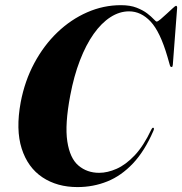

<svg xmlns="http://www.w3.org/2000/svg" viewBox="-20 -732 722 761"><path d="M588 -225.5Q590 -224.5 590.2 -222Q590.5 -219.5 588 -213.5Q553.5 -133.5 507 -84.2Q460.5 -35 405 -12.8Q349.5 9.5 287 9.5Q206.5 9.5 148.2 -29.2Q90 -68 66 -143Q42 -218 62 -326.5Q78 -411 115.8 -481.5Q153.5 -552 207.2 -603.5Q261 -655 325.5 -683.2Q390 -711.5 459 -711.5Q496 -711.5 521.5 -701.5Q547 -691.5 563.5 -678.8Q580 -666 589 -656.2Q598 -646.5 601 -646.5Q605.5 -646.5 616.8 -656Q628 -665.5 641.2 -677.8Q654.5 -690 664.8 -699.5Q675 -709 677.5 -709Q680 -709 681.2 -706.5Q682.5 -704 682 -699.5L665 -475.5Q664.5 -470.5 663.5 -468.5Q662.5 -466.5 660 -466.5Q655 -466 653 -474.5L644 -506Q615 -606 577 -646.5Q539 -687 491.5 -687Q453.5 -687 417.8 -664Q382 -641 351.2 -597.5Q320.5 -554 296.8 -492.5Q273 -431 258.5 -354Q236.5 -238.5 246.8 -171.5Q257 -104.5 291 -75.8Q325 -47 373 -47Q406 -47 442.2 -63Q478.5 -79 513.8 -116.2Q549 -153.5 579.5 -218Q582 -223 584.2 -224.8Q586.5 -226.5 588 -225.5Z"/></svg>

Font: Fraunces 120pt
Style: Bold Italic
Weight: 700
Italic angle: -16°
Version: Version 1.000;[b76b70a41]